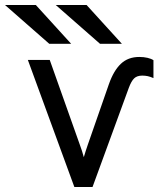

<svg xmlns="http://www.w3.org/2000/svg" viewBox="-79 -752 662 772"><path d="M220 0 33 -511H121L242 -170Q246.5 -157.5 250.5 -145.5Q254.5 -133.5 258 -120Q262 -133.5 265.8 -145.5Q269.5 -157.5 274 -170L359 -414Q378 -468 407 -495.5Q436 -523 481 -523Q499 -523 514 -519.5Q529 -516 538 -510V-438Q525.5 -443.5 515 -445.8Q504.5 -448 493 -448Q472 -448 460.5 -437Q449 -426 439 -399L293 0ZM119 -576 -59 -732H65L207 -576ZM323 -576 145 -732H269L411 -576Z"/></svg>

Font: Overpass
Style: Regular
Weight: 400
Designer: Delve Withrington, Dave Bailey, Thomas Jockin
Foundry: Delve Fonts LLC
Version: Version 4.000